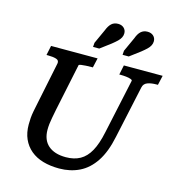

<svg xmlns="http://www.w3.org/2000/svg" viewBox="-136 -1068 1103 1200"><g transform="rotate(15 416.0 -467.5)"><path d="M243 -332Q237 -301 232.5 -277.5Q228 -254 226 -235.5Q224 -217 224 -199Q224 -166 234 -140.5Q244 -115 264 -97.5Q284 -80 312.5 -71Q341 -62 378 -62Q432 -62 470.5 -83.5Q509 -105 535 -152Q561 -199 577 -276L653 -629Q655 -635 643 -639.5Q631 -644 612.5 -646Q594 -648 577 -648H568L581 -710H832L818 -648H808Q774 -648 750.5 -639Q727 -630 722 -605L649 -267Q628 -165 586.5 -102.5Q545 -40 486.5 -11.5Q428 17 356 17Q299 17 252 3.5Q205 -10 171.5 -38Q138 -66 120 -106.5Q102 -147 102 -200Q102 -221 103.5 -241.5Q105 -262 110 -288Q115 -314 122 -347L177 -614Q181 -635 160.5 -641.5Q140 -648 108 -648H97L110 -710H411L397 -648H388Q371 -648 352.5 -647Q334 -646 321 -644Q308 -642 307 -638ZM409 -891Q421 -922 437.5 -937Q454 -952 480 -952Q503 -952 517.5 -938.5Q532 -925 532 -904Q532 -890 525.5 -877Q519 -864 506 -851.5Q493 -839 473 -823L405 -772H365L367 -799ZM600 -891Q611 -922 628 -937Q645 -952 670 -952Q694 -952 708.5 -938.5Q723 -925 723 -904Q723 -890 716.5 -877Q710 -864 697 -851.5Q684 -839 664 -823L596 -772H556L558 -799Z"/></g></svg>

Font: Roboto Serif 20pt Medium
Style: Italic
Weight: 500
Italic angle: -10°
Version: Version 1.008